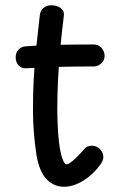

<svg xmlns="http://www.w3.org/2000/svg" viewBox="-20 -706 448 734"><path d="M132 -646Q134 -666 146.5 -676Q159 -686 177 -686Q189 -686 200.5 -681.5Q212 -677 219 -668Q226 -659 224 -645Q216 -581 210.5 -522Q205 -463 202 -405Q199 -347 199 -285Q200 -209 205.5 -163.5Q211 -118 219 -98Q227 -78 233 -78Q242 -78 256 -89.5Q270 -101 283.5 -115.5Q297 -130 303 -137Q309 -144 316.5 -146.5Q324 -149 331 -149Q343 -149 353 -143Q363 -137 369 -127Q375 -117 375 -105Q375 -98 371.5 -90Q368 -82 360 -72Q340 -46 316.5 -28Q293 -10 270 -1Q247 8 225 8Q186 8 158.5 -20.5Q131 -49 120 -110Q113 -154 109.5 -198.5Q106 -243 106 -288Q106 -349 109 -405Q112 -461 118 -519.5Q124 -578 132 -646ZM80 -445Q61 -444 50.5 -456.5Q40 -469 40 -487Q40 -504 50.5 -516Q61 -528 80 -529Q106 -531 134.5 -532.5Q163 -534 194 -534.5Q225 -535 261 -535.5Q297 -536 338 -536Q355 -536 367 -524Q379 -512 380 -493Q380 -475 367 -463.5Q354 -452 338 -452Q296 -452 266 -451.5Q236 -451 209 -450.5Q182 -450 152 -448.5Q122 -447 80 -445Z"/></svg>

Font: Playpen Sans
Style: Regular
Weight: 400
Designer: Laura Meseguer, Veronika Burian, José Scaglione, Kostas Bartsokas, Vera Evstafieva, Tom Grace, Yorlmar Campos
Foundry: TypeTogether
Version: Version 2.000